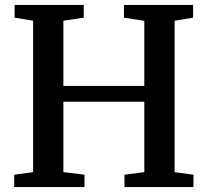

<svg xmlns="http://www.w3.org/2000/svg" viewBox="-20 -763 847 783"><path d="M115 -61V-678.5L39.5 -691V-743H321.5V-691L238.5 -678.5V-412.5H568.5V-678L485.5 -691V-743H767.5V-691L692 -678.5V-61L769 -50.5V0H487.5V-50.5L568.5 -61V-348H238.5V-61L324.5 -50.5V0H38V-50.5Z"/></svg>

Font: Merriweather 28pt SemiBold
Style: Regular
Weight: 600
Version: Version 2.100